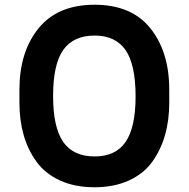

<svg xmlns="http://www.w3.org/2000/svg" viewBox="-20 -771 796 810"><path d="M379 19Q296 19 233.5 -9.5Q171 -38 134.5 -88Q98 -138 80 -200.5Q62 -263 62 -337V-393Q62 -552 142.5 -651.5Q223 -751 379 -751Q535 -751 614.5 -651.5Q694 -552 694 -393V-337Q694 -263 676 -200.5Q658 -138 622 -88Q586 -38 523.5 -9.5Q461 19 379 19ZM379 -111Q468 -111 510 -172.5Q552 -234 552 -364Q552 -499 509.5 -560Q467 -621 379 -621Q290 -621 247 -560.5Q204 -500 204 -366Q204 -234 246.5 -172.5Q289 -111 379 -111Z"/></svg>

Font: Cazoo Sans SemiBold
Style: Regular
Weight: 600
Designer: Jonathan Barnbrook, Julián Moncada
Foundry: Barnbrook Fonts
Version: Version 2.000;Glyphs 3.2.3 (3260)